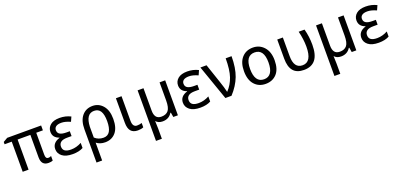

<svg xmlns="http://www.w3.org/2000/svg" viewBox="14 -1535 5738 2761"><g transform="rotate(-20 2883.0 -154.5)"><path d="M582 -74.2V-3.9Q558.6 7.8 515.6 7.8Q460.9 7.8 433.6 -23.4Q406.2 -54.7 406.2 -117.2V-460.9H210.9V0H121.1V-460.9H11.7V-496.1L78.1 -535.2H597.7V-460.9H496.1V-125Q496.1 -93.8 505.9 -78.1Q515.6 -62.5 539.1 -62.5Q562.5 -62.5 582 -74.2Z M957 -316.4V-242.2H890.6Q824.2 -242.2 793 -218.8Q761.7 -195.3 761.7 -152.3Q761.7 -105.5 793 -84Q824.2 -62.5 886.7 -62.5Q968.8 -62.5 1046.9 -105.5V-27.3Q984.4 7.8 886.7 7.8Q781.2 7.8 726.6 -35.2Q671.9 -78.1 671.9 -144.5Q671.9 -242.2 785.2 -277.3V-281.2Q691.4 -312.5 691.4 -402.3Q691.4 -464.8 740.2 -505.9Q789.1 -546.9 882.8 -546.9Q972.7 -546.9 1050.8 -507.8L1019.5 -437.5Q941.4 -472.7 882.8 -472.7Q828.1 -472.7 800.8 -453.1Q773.4 -433.6 773.4 -398.4Q773.4 -355.5 806.6 -335.9Q839.8 -316.4 906.2 -316.4Z M1250 -35.2V97.7V238.3H1164.1V-269.5Q1164.1 -402.3 1224.6 -474.6Q1285.2 -546.9 1386.7 -546.9Q1480.5 -546.9 1543 -474.6Q1605.5 -402.3 1605.5 -269.5Q1605.5 -132.8 1544.9 -62.5Q1484.4 7.8 1382.8 7.8Q1304.7 7.8 1250 -35.2ZM1250 -113.3Q1304.7 -62.5 1382.8 -62.5Q1449.2 -62.5 1480.5 -115.2Q1511.7 -168 1511.7 -269.5Q1511.7 -371.1 1480.5 -421.9Q1449.2 -472.7 1382.8 -472.7Q1320.3 -472.7 1287.1 -423.8Q1253.9 -375 1250 -277.3Z M1828.1 -535.2V-160.2Q1828.1 -109.4 1845.7 -85.9Q1863.3 -62.5 1894.5 -62.5Q1933.6 -62.5 1968.8 -74.2V-7.8Q1933.6 7.8 1882.8 7.8Q1812.5 7.8 1777.3 -33.2Q1742.2 -74.2 1742.2 -160.2V-535.2Z M2164.1 -191.4Q2164.1 -128.9 2189.5 -95.7Q2214.8 -62.5 2269.5 -62.5Q2339.8 -62.5 2375 -105.5Q2410.2 -148.4 2410.2 -257.8V-535.2H2496.1V0H2425.8L2414.1 -70.3H2406.2Q2359.4 7.8 2261.7 7.8Q2195.3 7.8 2160.2 -35.2L2164.1 82V238.3H2074.2V-535.2H2164.1Z M2910.2 -316.4V-242.2H2843.8Q2777.3 -242.2 2746.1 -218.8Q2714.8 -195.3 2714.8 -152.3Q2714.8 -105.5 2746.1 -84Q2777.3 -62.5 2839.8 -62.5Q2921.9 -62.5 3000 -105.5V-27.3Q2937.5 7.8 2839.8 7.8Q2734.4 7.8 2679.7 -35.2Q2625 -78.1 2625 -144.5Q2625 -242.2 2738.3 -277.3V-281.2Q2644.5 -312.5 2644.5 -402.3Q2644.5 -464.8 2693.4 -505.9Q2742.2 -546.9 2835.9 -546.9Q2925.8 -546.9 3003.9 -507.8L2972.7 -437.5Q2894.5 -472.7 2835.9 -472.7Q2781.2 -472.7 2753.9 -453.1Q2726.6 -433.6 2726.6 -398.4Q2726.6 -355.5 2759.8 -335.9Q2793 -316.4 2859.4 -316.4Z M3035.2 -535.2H3128.9L3226.6 -246.1Q3261.7 -144.5 3277.3 -74.2Q3351.6 -152.3 3386.7 -255.9Q3421.9 -359.4 3421.9 -535.2H3511.7Q3511.7 -355.5 3464.8 -232.4Q3418 -109.4 3316.4 0H3222.7Z M3605.5 -269.5Q3605.5 -402.3 3669.9 -474.6Q3734.4 -546.9 3839.8 -546.9Q3941.4 -546.9 4007.8 -472.7Q4074.2 -398.4 4074.2 -269.5Q4074.2 -132.8 4009.8 -62.5Q3945.3 7.8 3839.8 7.8Q3734.4 7.8 3669.9 -64.5Q3605.5 -136.7 3605.5 -269.5ZM3980.5 -269.5Q3980.5 -371.1 3945.3 -421.9Q3910.2 -472.7 3839.8 -472.7Q3769.5 -472.7 3734.4 -421.9Q3699.2 -371.1 3699.2 -269.5Q3699.2 -168 3734.4 -115.2Q3769.5 -62.5 3839.8 -62.5Q3910.2 -62.5 3945.3 -115.2Q3980.5 -168 3980.5 -269.5Z M4210.9 -535.2H4296.9V-250Q4296.9 -156.2 4330.1 -109.4Q4363.3 -62.5 4429.7 -62.5Q4500 -62.5 4535.2 -121.1Q4570.3 -179.7 4570.3 -296.9Q4570.3 -410.2 4539.1 -535.2H4628.9Q4660.2 -418 4660.2 -293Q4660.2 -140.6 4601.6 -66.4Q4543 7.8 4425.8 7.8Q4316.4 7.8 4263.7 -54.7Q4210.9 -117.2 4210.9 -242.2Z M4894.5 -191.4Q4894.5 -128.9 4919.9 -95.7Q4945.3 -62.5 5000 -62.5Q5070.3 -62.5 5105.5 -105.5Q5140.6 -148.4 5140.6 -257.8V-535.2H5226.6V0H5156.2L5144.5 -70.3H5136.7Q5089.8 7.8 4992.2 7.8Q4925.8 7.8 4890.6 -35.2L4894.5 82V238.3H4804.7V-535.2H4894.5Z M5640.6 -316.4V-242.2H5574.2Q5507.8 -242.2 5476.6 -218.8Q5445.3 -195.3 5445.3 -152.3Q5445.3 -105.5 5476.6 -84Q5507.8 -62.5 5570.3 -62.5Q5652.3 -62.5 5730.5 -105.5V-27.3Q5668 7.8 5570.3 7.8Q5464.8 7.8 5410.2 -35.2Q5355.5 -78.1 5355.5 -144.5Q5355.5 -242.2 5468.8 -277.3V-281.2Q5375 -312.5 5375 -402.3Q5375 -464.8 5423.8 -505.9Q5472.7 -546.9 5566.4 -546.9Q5656.2 -546.9 5734.4 -507.8L5703.1 -437.5Q5625 -472.7 5566.4 -472.7Q5511.7 -472.7 5484.4 -453.1Q5457 -433.6 5457 -398.4Q5457 -355.5 5490.2 -335.9Q5523.4 -316.4 5589.8 -316.4Z"/></g></svg>

Font: Droid Sans Fallback
Style: Regular
Weight: 400
Designer: Steve Matteson
Foundry: Ascender Corporation
Version: 3.00 (Khmer version)